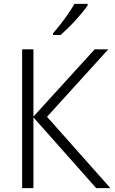

<svg xmlns="http://www.w3.org/2000/svg" viewBox="-20 -968 590 988"><path d="M548 0H475L152 -364V0H94V-714H152V-368L467 -714H537L222 -367ZM431 -940Q420 -924 404 -904.5Q388 -885 369 -864Q350 -843 330 -823.5Q310 -804 292 -788H253V-797Q271 -817 292 -844Q313 -871 332 -899Q351 -927 363 -948H431Z"/></svg>

Font: Noto Sans Display Light
Style: Regular
Weight: 300
Designer: Monotype Design Team
Foundry: Monotype Imaging Inc.
Version: Version 2.003